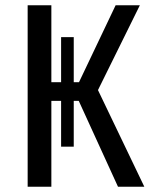

<svg xmlns="http://www.w3.org/2000/svg" viewBox="-20 -709 581 729"><path d="M528 0H428L279 -326H260V-152H212V-326H175V0H85V-689H175V-397H212V-568H260V-397H280L419 -689H511L352 -367Z"/></svg>

Font: Fira Sans Condensed
Style: Regular
Weight: 400
Width: 3
Designer: bBox Type GmbH & Carrois Corporate GbR & Edenspiekermann AG
Foundry: bBox Type GmbH & Carrois Corporate GbR & Edenspiekermann AG
Version: Version 4.301